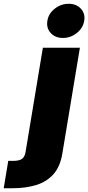

<svg xmlns="http://www.w3.org/2000/svg" viewBox="-134 -794 468 1018"><path d="M93.3 -541H289.6L196.8 18.6Q185.5 88.9 149.9 129.2Q114.3 169.4 58.6 186.8Q2.9 204.1 -68.4 204.1H-114.3L-90.3 59.1H-65.4Q-31.2 59.1 -16.8 47.9Q-2.4 36.6 1.5 12.2ZM199.7 -592.8Q158.7 -592.8 134.8 -619.1Q110.8 -645.5 117.2 -683.6Q123 -721.7 156 -747.8Q189 -773.9 230 -773.9Q271 -773.9 294.9 -747.8Q318.8 -721.7 312.5 -683.6Q306.6 -646 273.7 -619.4Q240.7 -592.8 199.7 -592.8Z"/></svg>

Font: Inter 17pt Black
Style: Italic
Weight: 900
Italic angle: -9.3988°
Version: Version 4.001;git-66647c0bb